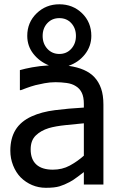

<svg xmlns="http://www.w3.org/2000/svg" viewBox="-20 -861 565 896"><path d="M371.3 -134.4V-285.6Q338.5 -282.6 288.5 -277.4Q238.5 -272.3 207.7 -263.1Q170.8 -251.8 146.9 -228.7Q123.1 -205.6 123.1 -164.1Q123.1 -117.4 149.5 -93.3Q175.9 -69.2 226.7 -69.2Q270.3 -69.2 305.4 -88.2Q340.5 -107.2 371.3 -134.4ZM371.3 -57.9Q360 -49.7 341 -35.1Q322.1 -20.5 304.6 -11.3Q280.5 1.5 257.7 8.5Q234.9 15.4 193.8 15.4Q160 15.4 129.7 2.6Q99.5 -10.3 76.4 -33.3Q54.4 -55.9 41.3 -88.7Q28.2 -121.5 28.2 -157.9Q28.2 -214.9 52.3 -254.6Q76.4 -294.4 127.7 -317.9Q173.8 -339 236.4 -346.9Q299 -354.9 371.3 -359V-376.4Q371.3 -408.7 361.5 -428.5Q351.8 -448.2 333.8 -459Q316.4 -470.3 291 -473.8Q265.6 -477.4 239 -477.4Q213.3 -477.4 187.7 -472.6Q162.1 -467.7 145.6 -463.6Q123.1 -457.4 105.4 -450.8Q87.7 -444.1 77.9 -440.5H72.8V-533.8Q95.9 -540.5 130.3 -546.9Q164.6 -553.3 208.2 -555.9Q164.1 -573.8 135.6 -610Q107.2 -646.2 107.2 -693.8Q107.2 -756.4 150.8 -798.7Q194.4 -841 256.9 -841Q320 -841 363.1 -799Q406.2 -756.9 406.2 -693.8Q406.2 -645.6 376.7 -607.9Q347.2 -570.3 300 -553.8Q342.1 -547.7 371.5 -534.6Q401 -521.5 420 -501.5Q441 -479 451.8 -447.9Q462.6 -416.9 462.6 -372.8V0H371.3ZM334.4 -693.3Q334.4 -729.2 312.8 -752.8Q291.3 -776.4 256.9 -776.4Q222.6 -776.4 200.8 -752.8Q179 -729.2 179 -693.3Q179 -657.4 201 -633.3Q223.1 -609.2 256.9 -609.2Q290.8 -609.2 312.6 -633.3Q334.4 -657.4 334.4 -693.3Z"/></svg>

Font: Myanmar Handwriting
Style: Regular
Weight: 400
Designer: Khon Soe Zaw Thu
Foundry: PaOh Unicode khonsoezawthu@gmail.com and @hotmail.com
Version: Version 1.30 November 9, 2016